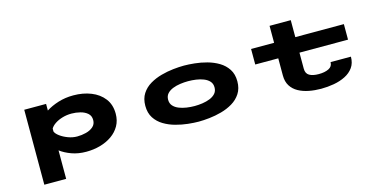

<svg xmlns="http://www.w3.org/2000/svg" viewBox="-79 -1095 3459 1732"><g transform="rotate(-15 1650.0 -229.0)"><path d="M159 200V-500H363V-438Q411.5 -469.5 477.2 -490.2Q543 -511 619 -511Q710 -511 784.2 -481.5Q858.5 -452 902.8 -394.5Q947 -337 947 -252.5Q947 -189 919.2 -140Q891.5 -91 843.2 -57.2Q795 -23.5 733.2 -6.2Q671.5 11 603.5 11Q528.5 11 467.8 -11Q407 -33 363 -66V200ZM561 -356.5Q517 -356.5 476.8 -344.8Q436.5 -333 406.5 -313.2Q376.5 -293.5 363 -269.5V-242Q371 -220.5 401.8 -197.8Q432.5 -175 474.8 -159.2Q517 -143.5 559.5 -143.5Q601 -143.5 641.5 -153.8Q682 -164 709 -187.5Q736 -211 736 -250Q736 -289.5 709.5 -312.8Q683 -336 642.8 -346.2Q602.5 -356.5 561 -356.5Z M1653 11Q1609.5 11 1553.2 5Q1497 -1 1439.2 -16.8Q1381.5 -32.5 1332.5 -61.8Q1283.5 -91 1253.2 -137.5Q1223 -184 1223 -251Q1223 -318 1253 -364.2Q1283 -410.5 1332 -439.5Q1381 -468.5 1438.8 -484.2Q1496.5 -500 1552.8 -506Q1609 -512 1653 -512Q1696.5 -512 1752.5 -506.2Q1808.5 -500.5 1866.2 -484.8Q1924 -469 1973 -439.8Q2022 -410.5 2052.2 -364.2Q2082.5 -318 2082.5 -251Q2082.5 -184 2052.2 -137.5Q2022 -91 1973 -61.8Q1924 -32.5 1866.2 -16.8Q1808.5 -1 1752.5 5Q1696.5 11 1653 11ZM1653 -134.5Q1689 -134.5 1726.8 -140Q1764.5 -145.5 1797 -158.5Q1829.5 -171.5 1849.5 -194Q1869.5 -216.5 1869.5 -251Q1869.5 -285.5 1849.5 -307.8Q1829.5 -330 1797 -343Q1764.5 -356 1726.8 -361.2Q1689 -366.5 1653 -366.5Q1617 -366.5 1579 -361.2Q1541 -356 1508.5 -343Q1476 -330 1456 -307.8Q1436 -285.5 1436 -251Q1436 -216.5 1456 -194Q1476 -171.5 1508.5 -158.5Q1541 -145.5 1579 -140Q1617 -134.5 1653 -134.5Z M2492.5 -195V-355H2277.5V-500H2492.5V-658.5H2690.5V-500H3144V-355H2690.5V-205Q2690.5 -160 2722 -141.5Q2753.5 -123 2809.5 -123Q2865.5 -123 2902.5 -141Q2939.5 -159 2939.5 -200H3129.5Q3129.5 -140 3100.5 -99.5Q3071.5 -59 3023.2 -34.8Q2975 -10.5 2915.8 0Q2856.5 10.5 2796 10.5Q2737.5 10.5 2683 0Q2628.5 -10.5 2585.5 -34.2Q2542.5 -58 2517.5 -97.5Q2492.5 -137 2492.5 -195Z"/></g></svg>

Font: Trispace Expanded ExtraBold
Style: Regular
Weight: 800
Width: 7
Designer: Tyler Finck
Foundry: Etcetera Type Company
Version: Version 1.210; ttfautohint (v1.8.3)